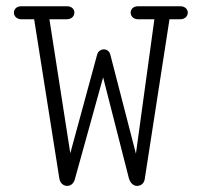

<svg xmlns="http://www.w3.org/2000/svg" viewBox="-20 -592 645 620"><path d="M426.3 -529.8H478.5L418.9 -95.7L336.4 -415C333.5 -426.8 324.7 -432.6 315.4 -432.6C306.2 -432.6 296.4 -426.8 293.5 -415L207 -97.2L139.6 -529.8H195.3C211.9 -529.8 220.2 -540.5 220.2 -551.3C220.2 -561.5 212.4 -571.8 196.3 -571.8H48.8C32.7 -571.8 24.9 -561.5 24.9 -551.3C24.9 -540.5 33.2 -529.8 49.3 -529.8H90.3L171.4 -17.1C173.3 -0.5 185.1 8.3 196.8 8.3C207.5 8.3 217.8 1.5 221.7 -13.2L313 -342.3L396 -17.1C400.4 -0.5 411.6 8.3 421.9 8.3C434.1 8.3 444.8 1.5 447.3 -13.2L527.3 -529.8H561.5C578.1 -529.8 586.4 -540.5 586.4 -551.3C586.4 -561.5 578.1 -571.8 562 -571.8H425.8C409.7 -571.8 401.9 -561.5 401.9 -551.3C401.9 -540.5 410.2 -529.8 426.3 -529.8Z"/></svg>

Font: Cutive Mono
Style: Regular
Weight: 400
Monospace: yes
Designer: Vernon Adams
Foundry: Vernon Adams
Version: Version 1.002